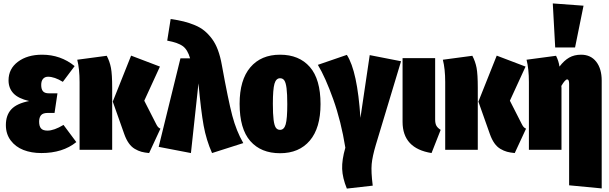

<svg xmlns="http://www.w3.org/2000/svg" viewBox="-20 -873 3550 1119"><path d="M225.1 -554.2Q333.5 -554.2 415 -487.8L346.2 -396Q297.9 -425.8 259.8 -425.8Q241.7 -425.8 231 -413.6Q220.2 -401.4 220.2 -377.9Q220.2 -353 230.5 -341.1Q240.7 -329.1 265.1 -329.1H314.9L297.9 -214.8H257.8Q230.5 -214.8 219.2 -201.7Q208 -188.5 208 -164.1Q208 -137.7 219 -124.8Q230 -111.8 256.8 -111.8Q294.9 -111.8 350.1 -145L424.8 -44.9Q345.7 19 221.2 19Q162.6 19 116.5 1Q70.3 -17.1 42.2 -54.7Q14.2 -92.3 14.2 -144Q14.2 -201.7 45.9 -235.8Q77.6 -270 149.9 -284.2Q86.4 -298.8 58.1 -329.1Q29.8 -359.4 29.8 -404.8Q29.8 -472.2 84.7 -513.2Q139.6 -554.2 225.1 -554.2Z M912.1 -484.9 820.8 -286.1 888.2 -153.8Q894.5 -140.6 900.1 -133.8Q905.8 -127 915 -123L849.1 19Q823.2 16.6 804.2 11.5Q785.2 6.3 765.4 -5.4Q745.6 -17.1 730.5 -38.6Q715.3 -60.1 704.1 -91.8L637.2 -280.8L744.1 -548.8ZM602.1 -547.9Q619.6 -514.6 626.7 -477.3Q633.8 -439.9 633.8 -360.8V0H443.8V-395Q443.8 -471.7 430.2 -524.9Z M974.6 -762.2Q1018.6 -755.9 1051 -747.8Q1083.5 -739.7 1115.7 -726.3Q1147.9 -712.9 1171.4 -693.6Q1194.8 -674.3 1215.3 -647Q1235.8 -619.6 1250 -581.5Q1264.2 -543.5 1272.9 -494.1Q1310.1 -289.1 1333.7 -199.2Q1357.4 -109.4 1397.9 -39.1L1215.8 19Q1182.1 -57.1 1166.7 -141.4Q1151.4 -225.6 1136.7 -387.2L1092.8 19L904.8 -17.1L1031.7 -533.2H1087.9Q1073.7 -583 1045.9 -603.8Q1018.1 -624.5 954.6 -636.2Z M1848.1 -266.1Q1848.1 -127 1785.6 -53.5Q1723.1 20 1612.3 20Q1501 20 1438.7 -51Q1376.5 -122.1 1376.5 -268.1Q1376.5 -407.2 1439 -480.7Q1501.5 -554.2 1612.3 -554.2Q1723.1 -554.2 1785.6 -482.9Q1848.1 -411.6 1848.1 -266.1ZM1612.3 -417Q1588.9 -417 1579.6 -384.8Q1570.3 -352.5 1570.3 -268.1Q1570.3 -208 1574.5 -175Q1578.6 -142.1 1587.4 -129.2Q1596.2 -116.2 1612.3 -116.2Q1635.7 -116.2 1645 -148.4Q1654.3 -180.7 1654.3 -266.1Q1654.3 -325.7 1650.1 -358.4Q1646 -391.1 1637.2 -404.1Q1628.4 -417 1612.3 -417Z M2001.5 -553.2Q2063 -458 2080.6 -186L2134.8 -551.8L2317.4 -516.1L2170.4 -28.8Q2150.4 38.6 2146.2 83Q2142.1 127.4 2152.3 209L2001.5 226.1Q1976.1 164.1 1974.1 111.3Q1972.2 58.6 1992.7 -12.2Q1968.3 -165 1922.4 -293.7Q1876.5 -422.4 1832.5 -495.1Z M2516.1 -534.2V-176.8Q2516.1 -153.3 2523.4 -140.1Q2530.8 -127 2548.3 -116.2L2495.1 19Q2326.2 -7.8 2326.2 -163.1V-534.2Z M3043 -484.9 2951.7 -286.1 3019 -153.8Q3025.4 -140.6 3031 -133.8Q3036.6 -127 3045.9 -123L2980 19Q2954.1 16.6 2935.1 11.5Q2916 6.3 2896.2 -5.4Q2876.5 -17.1 2861.3 -38.6Q2846.2 -60.1 2835 -91.8L2768.1 -280.8L2875 -548.8ZM2732.9 -547.9Q2750.5 -514.6 2757.6 -477.3Q2764.6 -439.9 2764.6 -360.8V0H2574.7V-395Q2574.7 -471.7 2561 -524.9Z M3331.5 -596.2H3215.8L3201.7 -853L3380.9 -839.8ZM3366.7 -554.2Q3422.9 -554.2 3454.8 -513.4Q3486.8 -472.7 3486.8 -402.8V225.1L3296.9 207V-384.8Q3296.9 -410.2 3285.6 -410.2Q3273.9 -410.2 3251.5 -372.1L3252.4 -360.8V0H3062.5V-395Q3062.5 -471.7 3048.8 -524.9L3220.7 -547.9Q3236.3 -517.1 3240.7 -484.9Q3267.6 -520.5 3297.4 -537.4Q3327.1 -554.2 3366.7 -554.2Z"/></svg>

Font: Fira Sans Compressed Heavy
Style: Regular
Weight: 900
Width: 1
Designer: Carrois Corporate & Edenspiekermann AG
Foundry: Carrois Corporate GbR & Edenspiekermann AG
Version: Version 4.203;PS 004.203;hotconv 1.0.88;makeotf.lib2.5.64775